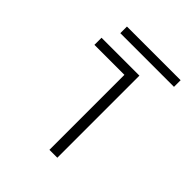

<svg xmlns="http://www.w3.org/2000/svg" viewBox="-180 -748 860 860"><g transform="rotate(45 250.0 -318.0)"><path d="M273 0V-475H83V-520H323V0ZM128 -594V-636H468V-594Z"/></g></svg>

Font: M PLUS Code Latin Light
Style: Regular
Weight: 300
Designer: Coji Morishita
Foundry: UNDERFOREST DESIGN
Version: Version 1.002; ttfautohint (v1.8.3)